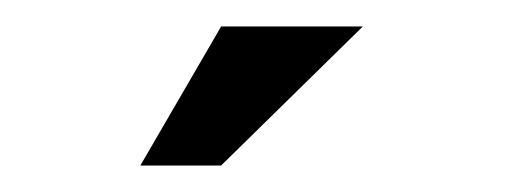

<svg xmlns="http://www.w3.org/2000/svg" viewBox="-20 -695 389 145"><path d="M86 -570 147 -675H254L147 -570Z"/></svg>

Font: Questrial
Style: Regular
Weight: 400
Designer: Joe Prince, Laura Meseguer
Foundry: Joe Prince, Laura Meseguer
Version: Version 2.000; ttfautohint (v1.8.3)